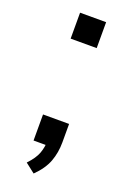

<svg xmlns="http://www.w3.org/2000/svg" viewBox="-124 -548 477 709"><g transform="rotate(20 114.0 -193.5)"><path d="M104.9 114.4 67.2 85Q93.9 56.8 102.7 32.6Q111.5 8.3 111.5 -16.8L136.6 0H63V-102.4H165.4V-30Q165.4 10.4 152.4 45.4Q139.4 80.5 104.9 114.4ZM63 -400.4V-502.3H165.4V-400.4Z"/></g></svg>

Font: Mulish ExtraLight
Style: Regular
Weight: 200
Designer: Vernon Adams
Foundry: Vernon Adams
Version: Version 3.603